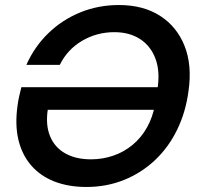

<svg xmlns="http://www.w3.org/2000/svg" viewBox="-20 -732 788 764"><path d="M324 12Q252 12 196 -10Q140 -32 103.5 -74.5Q67 -117 53 -177Q39 -237 50 -313Q52 -329 56 -347.5Q60 -366 65 -385H627L612 -295H170Q161 -235 179 -190.5Q197 -146 239 -122Q281 -98 342 -98Q388 -98 430.5 -112.5Q473 -127 507.5 -155.5Q542 -184 565 -225Q588 -266 597 -317L606 -374Q618 -446 599 -497.5Q580 -549 537.5 -576.5Q495 -604 435 -604Q365 -604 306.5 -569.5Q248 -535 218 -474H85Q117 -546 172 -599.5Q227 -653 299 -682.5Q371 -712 453 -712Q550 -712 617 -669Q684 -626 714.5 -549Q745 -472 730 -369Q719 -286 685 -216Q651 -146 597 -95Q543 -44 473.5 -16Q404 12 324 12Z"/></svg>

Font: DM Sans 36pt SemiBold
Style: Italic
Weight: 600
Italic angle: -10°
Designer: Colophon Foundry, Jonny Pinhorn
Foundry: Colophon Foundry
Version: Version 4.004;gftools[0.9.30]